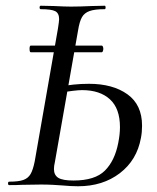

<svg xmlns="http://www.w3.org/2000/svg" viewBox="-20 -645 546 669"><path d="M83 -475Q83 -486 87 -486H335Q337 -486 338.5 -482.5Q340 -479 340 -475Q340 -471 338.5 -467Q337 -463 335 -463H87Q83 -463 83 -475ZM195 1Q182 0 163.5 -1Q145 -2 123 -2L57 -1Q41 0 12 0Q8 0 8 -6Q8 -12 12 -12Q45 -12 61.5 -18Q78 -24 86.5 -38.5Q95 -53 101 -83L182 -546Q186 -572 186 -578Q186 -599 172.5 -606Q159 -613 122 -613Q118 -613 118 -619Q118 -625 122 -625L168 -624Q206 -622 227 -622Q258 -622 300 -624L345 -625Q348 -625 348 -619Q348 -613 345 -613Q310 -613 292 -606.5Q274 -600 265.5 -585Q257 -570 252 -539L171 -79Q168 -67 168 -56Q168 -35 183 -25.5Q198 -16 236 -16Q311 -16 345.5 -50.5Q380 -85 392 -147Q398 -177 398 -202Q398 -267 363 -299Q328 -331 266 -331Q242 -331 184 -321V-342Q235 -353 290 -353Q373 -353 424 -316.5Q475 -280 475 -207Q475 -184 471 -164Q457 -87 397.5 -41.5Q338 4 252 4Q228 4 195 1Z"/></svg>

Font: Cormorant Garamond Medium
Style: Italic
Weight: 500
Italic angle: -10°
Designer: Christian Thalmann (Catharsis Fonts)
Foundry: Catharsis Fonts
Version: Version 4.000